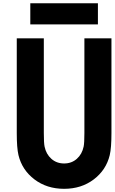

<svg xmlns="http://www.w3.org/2000/svg" viewBox="-20 -1153 707 1183"><path d="M166.7 -1132.8H583.3V-1002.6H166.7ZM83.3 -916.7H250V-333.3Q250 -272.1 254.6 -250Q264.3 -203.1 296.5 -174.5Q328.8 -145.8 375 -145.8Q421.2 -145.8 453.5 -174.5Q485.7 -203.1 495.4 -250Q500 -272.1 500 -333.3V-916.7H666.7V-333.3Q666.7 -241.5 656.2 -197.3Q634.1 -105.5 557.6 -47.5Q481.1 10.4 375 10.4Q268.9 10.4 192.4 -47.5Q115.9 -105.5 93.8 -197.3Q83.3 -241.5 83.3 -333.3Z"/></svg>

Font: Monoid
Style: Bold
Weight: 700
Width: 4
Designer: Andreas Larsen (@larsenwork)
Version: Version 0.61